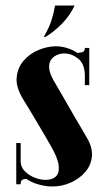

<svg xmlns="http://www.w3.org/2000/svg" viewBox="-20 -669 390 697"><path d="M304 -383H288V-393Q288 -437 264 -456Q240 -475 213 -475Q199 -475 186 -469Q173 -463 165 -451.5Q157 -440 158.5 -421.5Q160 -403 174 -378Q194 -344 212 -312.5Q230 -281 246 -253.5Q262 -226 275 -204Q288 -182 296 -168Q317 -132 313.5 -100Q310 -68 289 -44Q268 -20 236.5 -6Q205 8 170 8Q142 8 111.5 -2Q81 -12 60 -32.5Q39 -53 39 -84V-97H55V-84Q55 -63 69.5 -48Q84 -33 105 -24.5Q126 -16 146 -16Q169 -16 182.5 -28Q196 -40 193 -68Q190 -96 163 -142Q156 -154 142.5 -177.5Q129 -201 113 -227.5Q97 -254 84 -276Q71 -298 65 -307Q37 -352 40.5 -388Q44 -424 66.5 -449.5Q89 -475 121 -488Q153 -501 183 -501Q210 -501 238 -489.5Q266 -478 285 -454Q304 -430 304 -392ZM288 -360V-436L258 -477Q269 -477 278.5 -479.5Q288 -482 288 -495H304V-360ZM55 -150V-54L79 -20Q69 -20 62 -17Q55 -14 55 0H39V-150ZM145 -535H139Q159 -570 167 -595.5Q175 -621 180 -649H251Q234 -613 205.5 -583.5Q177 -554 145 -535Z"/></svg>

Font: Emberly Black
Style: Regular
Weight: 900
Designer: Rajesh Rajput
Foundry: Rajesh Rajput
Version: Version 1.000